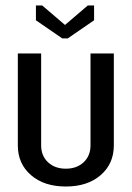

<svg xmlns="http://www.w3.org/2000/svg" viewBox="-20 -675 480 700"><path d="M207 -535 111 -601V-655H134L217 -584L300 -655H323V-601L227 -535ZM310 -145V-480H395V-145Q395 -78 347 -36.5Q299 5 220 5Q141 5 93 -36.5Q45 -78 45 -145V-480H130V-145Q130 -107 155 -83.5Q180 -60 220 -60Q260 -60 285 -83.5Q310 -107 310 -145Z"/></svg>

Font: Glametrix
Style: Bold
Weight: 700
Designer: gluk
Foundry: gluk
Version: Version 0.40